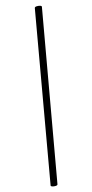

<svg xmlns="http://www.w3.org/2000/svg" viewBox="-138 -771 464 964"><g transform="rotate(-15 94.0 -289.0)"><path d="M33.8 154Q32.8 159 23.5 159.5Q14.2 160 6.2 157.5Q-1.8 155 -1 151L153.2 -731Q155 -736 164 -736.5Q173 -737 181.5 -734.5Q190 -732 189 -727Z"/></g></svg>

Font: Cormorant Light
Style: Italic
Weight: 300
Italic angle: -10°
Designer: Christian Thalmann (Catharsis Fonts)
Foundry: Catharsis Fonts
Version: Version 4.000